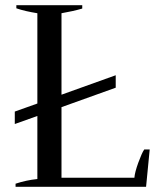

<svg xmlns="http://www.w3.org/2000/svg" viewBox="-20 -720 639 740"><path d="M557 -144C557 -144 536 -144 536 -144C529 -134 522 -117 513 -93C504 -68 499 -49 498 -35C498 -35 217 -35 217 -35C217 -35 217 -307 217 -307C217 -307 426 -382 426 -382C426 -382 426 -430 426 -430C426 -430 217 -355 217 -355C217 -355 217 -669 217 -669C246 -674 273 -680 297 -687C297 -687 297 -700 297 -700C297 -700 43 -700 43 -700C43 -700 43 -688 43 -688C66 -680 93 -674 124 -669C124 -669 124 -321 124 -321C124 -321 37 -290 37 -290C37 -290 37 -242 37 -242C37 -242 124 -273 124 -273C124 -273 124 -30 124 -30C95 -27 67 -21 40 -12C40 -12 40 0 40 0C40 0 543 0 543 0C543 0 557 -144 557 -144Z"/></svg>

Font: BUSH 25 TRIRONG
Style: Regular
Weight: 400
Designer: Katatrad Team
Foundry: CadsonDemak